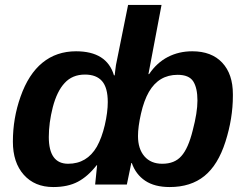

<svg xmlns="http://www.w3.org/2000/svg" viewBox="-20 -745 994 775"><path d="M370 -78Q335 -33 294.5 -11.5Q254 10 195 10Q120 10 76 -39.5Q32 -89 32 -173Q32 -268 63 -355Q95 -446 151.5 -492Q208 -538 287 -538Q411 -538 440 -441H443Q444 -449 445 -459Q446 -469 448 -482L497 -725H632L579 -445L580 -446H582Q613 -492 657.5 -515Q702 -538 756 -538Q834 -538 877 -492Q920 -446 920 -365V-358Q920 -267 890 -173Q860 -79 805 -34.5Q750 10 665 10Q604 10 566 -15.5Q528 -41 512 -87H510L492 0H364L372 -78ZM697 -443Q621 -443 581 -374Q561 -339 549 -286Q537 -233 537 -196Q537 -144 563 -114Q589 -84 635 -84Q685 -84 712 -115Q740 -146 758 -219Q777 -291 777 -339Q777 -390 760 -416.5Q743 -443 697 -443ZM255 -84Q331 -84 371 -153Q391 -189 403 -240Q415 -292 415 -333Q415 -391 392 -417.5Q369 -444 323 -444Q272 -444 241 -410Q210 -377 193 -312Q177 -249 177 -192Q177 -84 255 -84Z"/></svg>

Font: Libra Sans Modern
Style: Bold Italic
Weight: 700
Italic angle: -12°
Foundry: Stefan Peev, Context Ltd
Version: Version 1.000